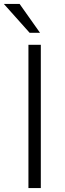

<svg xmlns="http://www.w3.org/2000/svg" viewBox="-40 -949 330 969"><path d="M103.5 -723H166V0H103.5ZM59 -929H-20.5L109.5 -783.5H162Z"/></svg>

Font: Public Sans Thin ExtraLight
Style: Regular
Weight: 250
Version: Version 1.007